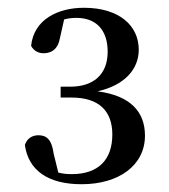

<svg xmlns="http://www.w3.org/2000/svg" viewBox="-20 -931 436 494"><path d="M190 -457C285 -457 353 -505 353 -582C353 -644 315 -685 231 -696C302 -712 337 -754 337 -803C337 -865 287 -911 196 -911C129 -911 67 -881 60 -813C67 -800 79 -794 92 -794C112 -794 129 -804 134 -832L145 -881C156 -884 167 -885 177 -885C227 -885 257 -854 257 -798C257 -738 219 -708 161 -708H136V-680H164C235 -680 269 -645 269 -585C269 -520 233 -483 165 -483C152 -483 141 -484 130 -487L118 -536C113 -573 99 -583 79 -583C64 -583 50 -576 44 -558C53 -493 103 -457 190 -457Z"/></svg>

Font: Noto Serif CJK SC SemiBold
Style: Regular
Weight: 600
Designer: Ryoko NISHIZUKA 西塚涼子 (kana & ideographs); Frank Grießhammer (Latin, Greek & Cyrillic); Wenlong ZHANG 张文龙 (bopomofo); San
Foundry: Adobe
Version: Version 2.001;hotconv 1.1.0;makeotfexe 2.6.0